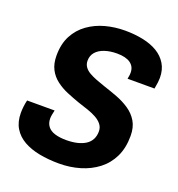

<svg xmlns="http://www.w3.org/2000/svg" viewBox="-129 -806 859 925"><g transform="rotate(20 300.5 -343.5)"><path d="M275 12Q220 12 173.5 3Q127 -6 92.5 -25.5Q58 -45 38.5 -77Q19 -109 19 -155Q19 -170 21 -187.5Q23 -205 27 -221H168Q165 -208 163 -197Q161 -186 161 -178Q161 -154 173.5 -137.5Q186 -121 210.5 -113.5Q235 -106 269 -106Q300 -106 325 -112Q350 -118 367.5 -129.5Q385 -141 394 -158.5Q403 -176 403 -199Q403 -219 391.5 -234Q380 -249 360.5 -260Q341 -271 316 -279.5Q291 -288 263 -297Q232 -308 200.5 -321Q169 -334 142.5 -354Q116 -374 101 -403Q86 -432 86 -473Q86 -533 108.5 -575.5Q131 -618 169.5 -645.5Q208 -673 256 -686Q304 -699 356 -699Q406 -699 449 -690Q492 -681 523.5 -662Q555 -643 573 -613Q591 -583 591 -542Q591 -532 589.5 -519Q588 -506 584 -485H446Q449 -499 449.5 -506Q450 -513 450 -517Q450 -548 426.5 -565Q403 -582 357 -582Q322 -582 294 -572.5Q266 -563 250.5 -545Q235 -527 235 -501Q235 -483 244.5 -469.5Q254 -456 270.5 -446.5Q287 -437 309 -428.5Q331 -420 355 -412Q389 -401 423.5 -388Q458 -375 488 -355Q518 -335 536 -305Q554 -275 554 -231Q554 -169 532 -123.5Q510 -78 471 -48Q432 -18 381.5 -3Q331 12 275 12Z"/></g></svg>

Font: Archivo SemiCondensed
Style: Bold Italic
Weight: 700
Width: 4
Italic angle: -10°
Designer: Hector Gatti
Foundry: Omnibus-Type
Version: Version 2.001